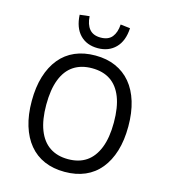

<svg xmlns="http://www.w3.org/2000/svg" viewBox="-134 -1039 1017 1153"><g transform="rotate(15 375.0 -462.0)"><path d="M375 9Q304 9 248.5 -15Q193 -39 154.5 -85.5Q116 -132 95.5 -199Q75 -266 75 -352Q75 -438 95.5 -505Q116 -572 154.5 -619Q193 -666 248.5 -690Q304 -714 375 -714Q446 -714 501.5 -689.5Q557 -665 595.5 -619Q634 -573 654.5 -506Q675 -439 675 -353Q675 -267 654.5 -200Q634 -133 595.5 -86Q557 -39 501.5 -15Q446 9 375 9ZM375 -70Q443 -70 489 -101.5Q535 -133 560 -196Q585 -259 585 -353Q585 -448 560.5 -510.5Q536 -573 489.5 -604Q443 -635 375 -635Q308 -635 261 -604Q214 -573 189.5 -510Q165 -447 165 -352Q165 -259 189.5 -196Q214 -133 261 -101.5Q308 -70 375 -70ZM375 -760Q306 -760 264.5 -803Q223 -846 219 -926L279 -933Q282 -882 305.5 -854Q329 -826 375 -826Q423 -826 446 -854.5Q469 -883 472 -933L532 -926Q528 -846 485.5 -803Q443 -760 375 -760Z"/></g></svg>

Font: Nunito Sans 7pt SemiCondensed
Style: Regular
Weight: 400
Width: 4
Designer: Vernon Adams
Foundry: Vernon Adams
Version: Version 3.101;gftools[0.9.27]